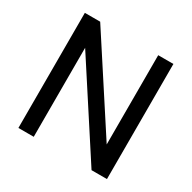

<svg xmlns="http://www.w3.org/2000/svg" viewBox="-157 -869 1028 1027"><g transform="rotate(30 356.5 -355.5)"><path d="M534.2 0 177.2 -549.8V0H82.5V-710.9H177.2L535.6 -159.7V-710.9H629.4V0Z"/></g></svg>

Font: Heebo
Style: Regular
Weight: 400
Designer: Oded Ezer
Foundry: Meir Sadan
Version: Version 2.001; ttfautohint (v1.5.14-ce02) -l 8 -r 50 -G 200 